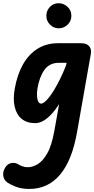

<svg xmlns="http://www.w3.org/2000/svg" viewBox="-70 -776 600 1224"><path d="M154 9Q101.5 9 68.5 -18Q35.5 -45 23.8 -94.5Q12 -144 24 -210.5Q39.5 -299.5 76 -364.5Q112.5 -429.5 169 -465Q225.5 -500.5 300.5 -500.5H447.5Q481.5 -500.5 498 -482Q514.5 -463.5 509 -432L421 67.5Q389.5 246.5 312.8 337.5Q236 428.5 117.5 428.5Q66 428.5 29.5 413.8Q-7 399 -23 387.5Q-45.5 371.5 -49.2 344.2Q-53 317 -36 291Q-22.5 268.5 2 263.5Q26.5 258.5 49 273Q58 278.5 72.8 284.2Q87.5 290 108.5 290Q136 290 168.8 271.5Q201.5 253 230.5 203Q259.5 153 276.5 58L307 -112.5Q282 -73.5 256.2 -46.2Q230.5 -19 205 -5Q179.5 9 154 9ZM168.5 -210.5Q164.5 -183 166 -161.5Q167.5 -140 174.2 -127.8Q181 -115.5 192.5 -115.5Q201.5 -115.5 214.5 -125.8Q227.5 -136 243.2 -156Q259 -176 276.8 -205.5Q294.5 -235 313.5 -273.5Q332.5 -312 351 -359L354.5 -375.5H304.5Q245.5 -375.5 213.2 -330.5Q181 -285.5 168.5 -210.5ZM304 -595.5Q272.5 -595.5 249 -618.8Q225.5 -642 225.5 -675.5Q225.5 -708 248 -731.8Q270.5 -755.5 304 -755.5Q335.5 -755.5 360.2 -732.8Q385 -710 385 -675.5Q385 -642 361.2 -618.8Q337.5 -595.5 304 -595.5Z"/></svg>

Font: Edu VIC WA NT Hand Pre
Style: Regular
Weight: 400
Designer: Tina and Corey Anderson, Eben Sorkin, Mirko Velimirovic
Foundry: Google for Education
Version: Version 1.000